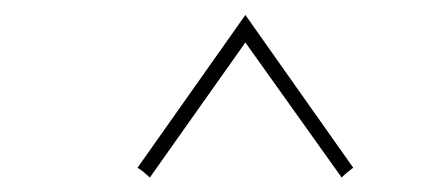

<svg xmlns="http://www.w3.org/2000/svg" viewBox="-20 -696 578 259"><path d="M173.8 -463.9Q169.4 -467.3 165.5 -469.7L311 -675.8L456.5 -469.7Q448.2 -463.9 440.9 -456.5L311 -638.7L182.1 -456.5Z"/></svg>

Font: PinyonScript
Style: Regular
Weight: 400
Designer: Nicole Fally
Foundry: Nicole Fally
Version: Version 1.005